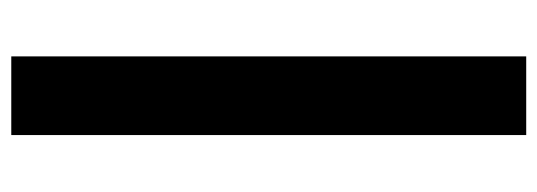

<svg xmlns="http://www.w3.org/2000/svg" viewBox="-334 -448 976 349"><g transform="rotate(90 154.5 -274.0)"><path d="M83 194V-742H226V194Z"/></g></svg>

Font: Montserrat
Style: Bold
Weight: 700
Designer: Julieta Ulanovsky
Foundry: Julieta Ulanovsky
Version: Version 9.000; ttfautohint (v1.8.4.7-5d5b)